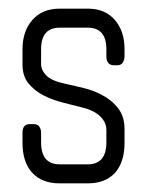

<svg xmlns="http://www.w3.org/2000/svg" viewBox="-20 -424 343 444"><path d="M183 0H118Q77 0 54.5 -24.5Q32 -49 32 -94V-117Q32 -137 49 -137H58Q67 -137 71 -131Q75 -125 75 -117V-95Q75 -44 118 -44H183Q226 -44 226 -95V-123Q226 -142 210.5 -156Q195 -170 168 -176Q148 -181 124.5 -187Q101 -193 80.5 -203.5Q60 -214 46 -231Q32 -248 32 -275V-310Q32 -352 55 -378Q78 -404 118 -404H183Q223 -404 245.5 -378Q268 -352 268 -310V-294Q268 -286 264 -279.5Q260 -273 251 -273H244Q226 -273 226 -294V-310Q226 -360 183 -360H118Q75 -360 75 -310V-276Q75 -262 87 -249.5Q99 -237 132 -230Q155 -225 177 -219.5Q199 -214 220 -202Q240 -191 254 -172.5Q268 -154 268 -125V-94Q268 -49 246 -24.5Q224 0 183 0Z"/></svg>

Font: Chathura
Style: Bold
Weight: 700
Designer: Appaji Ambarisha Darbha
Foundry: Aditya Fonts
Version: Version 1.002 2016